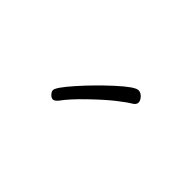

<svg xmlns="http://www.w3.org/2000/svg" viewBox="-13 -867 1026 1026"><g transform="rotate(-45 500.0 -353.5)"><path d="M636 -168Q620 -168 607 -190.5Q594 -213 557.5 -259.5Q521 -306 455 -374.5Q389 -443 342 -477Q324 -492 324 -504Q324 -516 336.5 -527.5Q349 -539 360 -539Q381 -539 459.5 -469.5Q538 -400 610.5 -320.5Q683 -241 683 -215Q683 -197 667 -182.5Q651 -168 636 -168Z"/></g></svg>

Font: ToneOZ-Pinyin-WenKai-Medium
Style: Medium
Weight: 700
Designer: Fontworks Inc.
Foundry: ToneOZ
Version: Version 0.240331